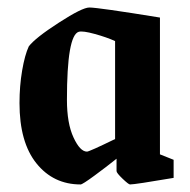

<svg xmlns="http://www.w3.org/2000/svg" viewBox="-20 -484 509 514"><path d="M195.8 9.8Q123 9.8 77.6 -46.6Q32.2 -103 32.2 -208Q32.2 -253.9 39.3 -295.4Q46.4 -336.9 57.1 -359.9Q74.7 -382.8 137.5 -423.3Q200.2 -463.9 219.2 -463.9Q242.7 -463.9 408.2 -437V-70.8L444.8 -56.2V-7.8Q341.3 9.8 328.1 9.8Q324.2 9.8 308.1 -5.6Q292 -21 292 -25.9V-59.1Q264.6 -37.1 232.7 -13.7Q200.7 9.8 195.8 9.8ZM212.9 -78.1Q218.8 -78.1 288.1 -111.8V-374Q265.6 -384.3 233.6 -393.1Q201.7 -401.9 190.9 -398.9Q159.2 -389.6 159.2 -216.8Q159.2 -153.8 176.8 -116Q194.3 -78.1 212.9 -78.1Z"/></svg>

Font: Grenze SemiBold
Style: Regular
Weight: 600
Designer: Renata Polastri
Foundry: Omnibus-Type
Version: Version 1.002;PS 001.002;hotconv 1.0.88;makeotf.lib2.5.64775